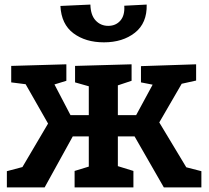

<svg xmlns="http://www.w3.org/2000/svg" viewBox="-20 -819 912 839"><path d="M676 -284 794 -88 860 -71V0H696L568 -223H495V-93L563 -72V0H306V-72L368 -91V-223H298L175 0H10V-71L78 -89L190 -279L92 -451L29 -459V-531L270 -538V-466L218 -450L288 -316H368V-442L308 -459V-531L555 -538V-466L495 -446V-316H575L647 -449L596 -459V-530L837 -538V-467L774 -453ZM244 -793 375 -799Q376 -753 398 -729.5Q420 -706 453 -706Q486 -706 506 -729Q526 -752 523 -794L621 -799Q623 -718 569.5 -676Q516 -634 434 -634Q354 -634 301 -673.5Q248 -713 244 -793Z"/></svg>

Font: Bitter Pro
Style: Bold
Weight: 700
Designer: Sol Matas, and Bitter project Authors
Foundry: Sol Matas
Version: Version 1.010